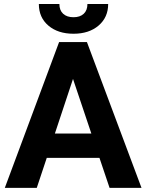

<svg xmlns="http://www.w3.org/2000/svg" viewBox="-20 -916 713 936"><path d="M3.4 0ZM464.8 -146.5H208L159.2 0H3.4L268.1 -710.9H403.8L669.9 0H514.2ZM247.6 -265.1H425.3L335.9 -531.2ZM507.3 -896.5Q507.3 -831.5 460.7 -791.5Q414.1 -751.5 338.4 -751.5Q262.7 -751.5 216.1 -791Q169.4 -830.6 169.4 -896.5H269.5Q269.5 -865.7 287.8 -848.9Q306.2 -832 338.4 -832Q370.1 -832 388.2 -848.9Q406.2 -865.7 406.2 -896.5Z"/></svg>

Font: Roboto
Style: Bold
Weight: 700
Designer: Google
Version: Version 2.134; 2016; ttfautohint (v1.6)